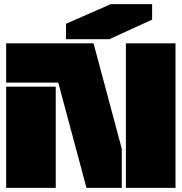

<svg xmlns="http://www.w3.org/2000/svg" viewBox="-20 -910 880 930"><path d="M433.1 -700.2 569.8 -189.9V0H398.9L262.2 -509.8H9.8V-700.2ZM9.8 0V-490.2H250V0ZM299.8 -720.2V-794.9L517.1 -890.1H716.8V-814.9L509.8 -720.2ZM589.8 0V-700.2H830.1V0Z"/></svg>

Font: Nastup Basic
Style: Regular
Weight: 400
Designer: Maksym Kobuzan
Foundry: Zakznak
Version: Version 1.020;FEAKit 1.0